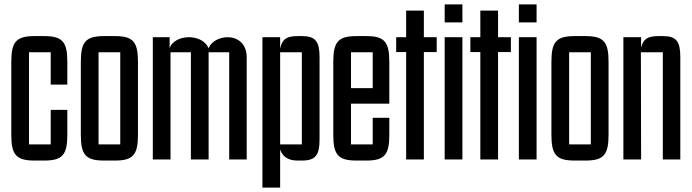

<svg xmlns="http://www.w3.org/2000/svg" viewBox="-20 -720 3127 867"><path d="M180 5C262 5 284 -21 284 -111V-224H209V-68H111V-484H209V-338H284V-441C284 -531 262 -557 180 -557H136C53 -557 31 -531 31 -441V-111C31 -21 53 5 136 5Z M499 5C581 5 603 -21 603 -111V-441C603 -531 581 -557 499 -557H450C367 -557 345 -531 345 -441V-111C345 -21 367 5 450 5ZM425 -484H523V-68H425Z M750 0V-484H842V0H922V-484H1015V0H1094V-461C1094 -525 1051 -552 1008 -552C971 -552 934 -533 922 -502C908 -536 870 -552 833 -552C797 -552 757 -536 746 -502V-552H670V0Z M1245 127V-45C1256 -13 1280 5 1324 5H1344C1405 5 1423 -20 1423 -90V-462C1423 -532 1405 -557 1344 -557H1324C1272 -557 1254 -542 1245 -500V-552H1165V127ZM1245 -484H1343V-68H1245Z M1634 5C1716 5 1738 -21 1738 -111V-188H1663V-68H1565V-252H1738V-441C1738 -531 1716 -557 1634 -557H1590C1507 -557 1485 -531 1485 -441V-111C1485 -21 1507 5 1590 5ZM1565 -484H1663V-322H1565Z M1769 -485H1814V0H1894V-485H1952V-552H1894V-672H1814V-552H1769Z M1988 -619H2068V-700H1988ZM2068 -552H1988V0H2068Z M2104 -485H2149V0H2229V-485H2287V-552H2229V-672H2149V-552H2104Z M2323 -619H2403V-700H2323ZM2403 -552H2323V0H2403Z M2624 5C2706 5 2728 -21 2728 -111V-441C2728 -531 2706 -557 2624 -557H2575C2492 -557 2470 -531 2470 -441V-111C2470 -21 2492 5 2575 5ZM2550 -484H2648V-68H2550Z M2954 -557C2904 -557 2885 -544 2875 -505V-552H2795V0H2875L2874 -484H2973V0H3052V-462C3052 -532 3035 -557 2974 -557Z"/></svg>

Font: Queering
Style: Regular
Weight: 400
Designer: Adam Naccarato
Foundry: adamnac
Version: Version 2.000;hotconv 1.0.109;makeotfexe 2.5.65596